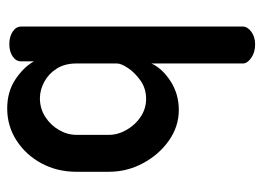

<svg xmlns="http://www.w3.org/2000/svg" viewBox="-120 -400 745 546"><g transform="rotate(-90 253.0 -127.5)"><path d="M399 225Q377 225 361 214Q345 203 345 190V-70Q331 -39 294.5 -15.5Q258 8 213 8Q166 8 126 -20Q86 -48 61.5 -93.5Q37 -139 37 -191V-283Q37 -338 61 -382.5Q85 -427 126 -453.5Q167 -480 217 -480Q265 -480 300 -456.5Q335 -433 351 -404V-440Q351 -455 365 -464.5Q379 -474 400 -474Q421 -474 435.5 -464.5Q450 -455 450 -440V190Q450 203 435.5 214Q421 225 399 225ZM244 -85Q274 -85 296.5 -101Q319 -117 332 -136.5Q345 -156 345 -168V-283Q345 -316 330.5 -339Q316 -362 293 -374.5Q270 -387 246 -387Q217 -387 193.5 -372Q170 -357 156 -333Q142 -309 142 -283V-191Q142 -165 156.5 -140Q171 -115 194 -100Q217 -85 244 -85Z"/></g></svg>

Font: Dosis SemiBold
Style: Regular
Weight: 600
Designer: EdgarTolentino, PabloImpallari, IginoMarini
Foundry: EdgarTolentino, PabloImpallari, IginoMarini
Version: Version 3.001; ttfautohint (v1.8.2)